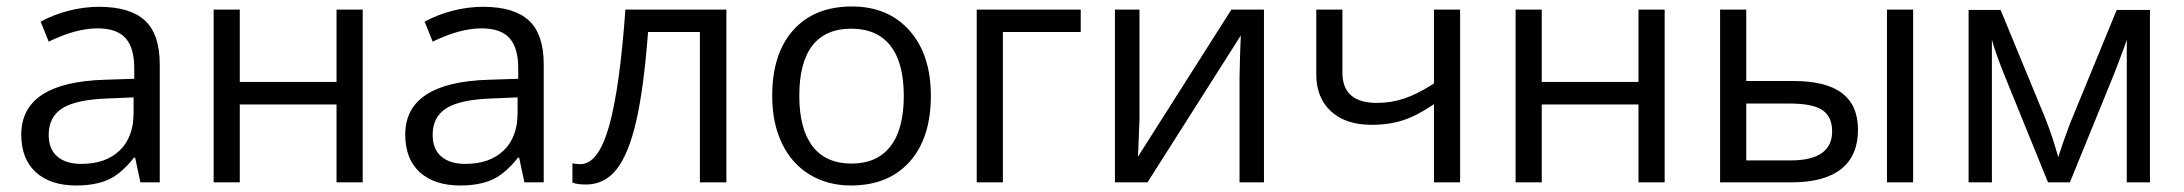

<svg xmlns="http://www.w3.org/2000/svg" viewBox="-20 -565 6769 595"><path d="M415 0 398.9 -76.2H395Q355 -25.9 315.2 -8.1Q275.4 9.8 215.8 9.8Q136.2 9.8 91.1 -31.2Q45.9 -72.3 45.9 -147.9Q45.9 -310.1 305.2 -317.9L396 -320.8V-354Q396 -417 368.9 -447Q341.8 -477.1 282.2 -477.1Q215.3 -477.1 130.9 -436L106 -498Q145.5 -519.5 192.6 -531.7Q239.7 -543.9 287.1 -543.9Q382.8 -543.9 429 -501.5Q475.1 -459 475.1 -365.2V0ZM231.9 -57.1Q307.6 -57.1 350.8 -98.6Q394 -140.1 394 -214.8V-263.2L313 -259.8Q216.3 -256.3 173.6 -229.7Q130.9 -203.1 130.9 -147Q130.9 -103 157.5 -80.1Q184.1 -57.1 231.9 -57.1Z M723.1 -535.2V-311H1022.9V-535.2H1104V0H1022.9V-241.2H723.1V0H642.1V-535.2Z M1605 0 1588.9 -76.2H1585Q1544.9 -25.9 1505.1 -8.1Q1465.3 9.8 1405.8 9.8Q1326.2 9.8 1281 -31.2Q1235.8 -72.3 1235.8 -147.9Q1235.8 -310.1 1495.1 -317.9L1585.9 -320.8V-354Q1585.9 -417 1558.8 -447Q1531.7 -477.1 1472.2 -477.1Q1405.3 -477.1 1320.8 -436L1295.9 -498Q1335.4 -519.5 1382.6 -531.7Q1429.7 -543.9 1477.1 -543.9Q1572.8 -543.9 1618.9 -501.5Q1665 -459 1665 -365.2V0ZM1421.9 -57.1Q1497.6 -57.1 1540.8 -98.6Q1584 -140.1 1584 -214.8V-263.2L1502.9 -259.8Q1406.2 -256.3 1363.5 -229.7Q1320.8 -203.1 1320.8 -147Q1320.8 -103 1347.4 -80.1Q1374 -57.1 1421.9 -57.1Z M2231 0H2148.9V-465.8H1988.3Q1975.1 -292 1951.7 -189.9Q1928.2 -87.9 1890.9 -40.5Q1853.5 6.8 1795.9 6.8Q1769.5 6.8 1753.9 1V-59.1Q1764.6 -56.2 1778.3 -56.2Q1834.5 -56.2 1867.7 -174.8Q1900.9 -293.5 1918 -535.2H2231Z M2864.7 -268.1Q2864.7 -137.2 2798.8 -63.7Q2732.9 9.8 2616.7 9.8Q2544.9 9.8 2489.3 -23.9Q2433.6 -57.6 2403.3 -120.6Q2373 -183.6 2373 -268.1Q2373 -398.9 2438.5 -471.9Q2503.9 -544.9 2620.1 -544.9Q2732.4 -544.9 2798.6 -470.2Q2864.7 -395.5 2864.7 -268.1ZM2457 -268.1Q2457 -165.5 2498 -111.8Q2539.1 -58.1 2618.7 -58.1Q2698.2 -58.1 2739.5 -111.6Q2780.8 -165 2780.8 -268.1Q2780.8 -370.1 2739.5 -423.1Q2698.2 -476.1 2617.7 -476.1Q2538.1 -476.1 2497.6 -423.8Q2457 -371.6 2457 -268.1Z M3329.1 -465.8H3087.9V0H3006.8V-535.2H3329.1Z M3511.2 -535.2V-195.8L3507.8 -106.9L3506.3 -79.1L3795.9 -535.2H3897V0H3821.3V-327.1L3822.8 -391.6L3825.2 -455.1L3536.1 0H3435.1V-535.2Z M4140.1 -535.2V-339.8Q4140.1 -246.1 4247.1 -246.1Q4291.5 -246.1 4332 -259.8Q4372.6 -273.4 4423.8 -306.2V-535.2H4504.9V0H4423.8V-242.2Q4372.6 -207 4328.9 -192.6Q4285.2 -178.2 4230 -178.2Q4149.9 -178.2 4104.5 -220.2Q4059.1 -262.2 4059.1 -334V-535.2Z M4757.8 -535.2V-311H5057.6V-535.2H5138.7V0H5057.6V-241.2H4757.8V0H4676.8V-535.2Z M5391.6 -314H5537.6Q5639.6 -314 5688.7 -276.1Q5737.8 -238.3 5737.8 -163.1Q5737.8 -82.5 5685.8 -41.3Q5633.8 0 5532.7 0H5310.5V-535.2H5391.6ZM5908.7 0H5827.6V-535.2H5908.7ZM5391.6 -244.1V-67.9H5528.8Q5657.7 -67.9 5657.7 -158.2Q5657.7 -203.1 5627.9 -223.6Q5598.1 -244.1 5526.4 -244.1Z M6358.4 -78.1 6373.5 -123.5 6394.5 -181.2 6539.6 -534.2H6642.6V0H6570.8V-441.9L6561 -413.6L6532.7 -338.9L6394.5 0H6326.7L6188.5 -339.8Q6162.6 -405.3 6152.8 -441.9V0H6080.6V-534.2H6179.7L6319.8 -194.8Q6340.8 -141.1 6358.4 -78.1Z"/></svg>

Font: f06597129
Style: Regular
Weight: 400
Foundry: Ascender Corporation
Version: Version 1.10